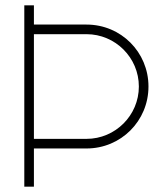

<svg xmlns="http://www.w3.org/2000/svg" viewBox="-20 -699 611 719"><path d="M107 -571H304C412 -571 500 -483 500 -375C500 -267 412 -179 304 -179H107ZM71 -679V0H107V-143H304C433 -143 536 -246 536 -375C536 -504 433 -607 304 -607H107V-679Z"/></svg>

Font: Rawengulk
Style: Regular
Weight: 400
Version: Version 0.9